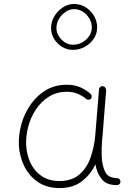

<svg xmlns="http://www.w3.org/2000/svg" viewBox="-20 -930 679 960"><path d="M277.3 -24.9Q339.4 -24.9 377 -57.6Q414.6 -90.3 433.1 -143.3Q451.7 -196.3 456.5 -255.9L475.1 -483.9Q476.1 -490.7 481.4 -495.4Q486.8 -500 494.1 -499Q501 -498.5 506.1 -492.4Q511.2 -486.3 510.7 -479L492.7 -251Q491.7 -238.8 490.2 -227.1Q486.8 -184.6 488.8 -143.1Q491.2 -101.1 505.9 -70.6Q520.5 -40 566.9 -39.1Q581.5 -37.1 582 -22Q582.5 -14.6 577.1 -9.5Q571.8 -4.4 564.5 -4.4Q511.7 -4.4 488 -35.2Q464.4 -65.9 457 -107.9Q432.6 -56.6 388.9 -23.2Q345.2 10.3 277.8 10.3Q214.8 10.3 170.4 -19.5Q126 -49.3 101.6 -98.6Q77.1 -147.9 74.2 -205.6Q72.3 -256.8 87.2 -309.8Q102.1 -362.8 133.1 -407.5Q164.1 -452.1 209.7 -479.2Q255.4 -506.3 314.5 -506.3Q353.5 -506.3 383.3 -492.7Q413.1 -479 433.6 -460Q438.5 -455.1 438.5 -447.3Q438.5 -439.5 433.1 -435.1Q428.2 -430.7 420.4 -431.4Q412.6 -432.1 408.2 -437.5Q393.1 -450.2 369.6 -460.7Q346.2 -471.2 314.9 -471.2Q264.6 -471.2 225.6 -447.3Q186.5 -423.3 160.2 -383.8Q133.8 -344.2 121.3 -297.4Q108.9 -250.5 110.8 -205.1Q113.3 -155.8 132.8 -114.7Q152.3 -73.7 188.7 -49.3Q225.1 -24.9 277.3 -24.9ZM465.8 -793Q465.8 -762.2 449 -736.8Q432.1 -711.4 404.5 -696Q377 -680.7 344.2 -680.7Q315.4 -680.7 290.5 -695.8Q265.6 -710.9 250.5 -735.6Q235.4 -760.3 235.4 -789.6Q235.4 -821.3 251.7 -848.6Q268.1 -876 294.4 -893.1Q320.8 -910.2 350.1 -910.2Q382.3 -910.2 408.7 -893.3Q435.1 -876.5 450.4 -849.9Q465.8 -823.2 465.8 -793ZM439 -793Q439 -828.1 412.6 -856.2Q386.2 -884.3 350.1 -884.3Q328.6 -884.3 308.3 -870.8Q288.1 -857.4 275.1 -835.9Q262.2 -814.5 262.2 -790Q262.2 -757.3 287.4 -731.9Q312.5 -706.5 344.7 -706.5Q383.3 -706.5 411.1 -732.7Q439 -758.8 439 -793Z"/></svg>

Font: Mikhak-DS1-FD ExtraLight
Style: Regular
Weight: 200
Designer: Amin Abedi
Version: Version 3.2